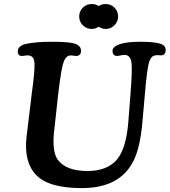

<svg xmlns="http://www.w3.org/2000/svg" viewBox="-20 -919 848 959"><path d="M438 -898.9Q458.5 -898.9 473.1 -888.7Q487.8 -898.9 507.8 -898.9Q533.7 -898.9 551.8 -880.9Q569.8 -862.8 569.8 -836.9Q569.8 -811 551.8 -792.7Q533.7 -774.4 507.8 -774.4Q489.3 -774.4 473.1 -785.6Q457 -774.4 438 -774.4Q412.1 -774.4 393.8 -792.7Q375.5 -811 375.5 -836.9Q375.5 -862.8 393.8 -880.9Q412.1 -898.9 438 -898.9ZM703.6 -448.2 691.9 -315.4Q685.5 -237.8 669.9 -177.7Q654.3 -117.7 621.6 -75.2Q548.8 20.5 388.2 20.5Q222.7 20.5 160.2 -45.4Q97.7 -110.8 112.8 -237.3L139.2 -455.6Q154.3 -565.9 152.3 -602.5Q150.4 -639.2 124 -642.1Q116.2 -643.1 102.5 -640.9Q88.9 -638.7 84.5 -639.6Q68.8 -642.1 68.8 -662.1Q68.8 -690.9 111.8 -700.2Q161.6 -710.4 239.3 -710.4Q303.7 -710.4 338.4 -704.6Q384.8 -696.8 384.8 -664.6Q384.8 -643.6 365.7 -639.6Q360.8 -638.7 348.1 -640.9Q335.4 -643.1 326.7 -641.6Q312 -638.7 303 -621.1Q293.9 -603.5 286.6 -563.2Q279.3 -522.9 270 -443.4L252 -277.3Q245.1 -230 248.3 -187Q251.5 -144 269 -120.6Q310.5 -64.9 417 -64.9Q512.7 -64.9 562 -119.6Q611.3 -175.3 621.6 -317.4L631.8 -449.7Q641.1 -565.9 637 -603.8Q632.8 -641.6 606 -644.5Q595.7 -645.5 581.5 -642.1Q567.4 -638.7 561 -639.6Q542 -642.6 542 -665Q542 -685.5 577.1 -698Q612.3 -710.4 679.7 -710.4Q745.6 -710.4 776.6 -701.9Q807.6 -693.4 807.6 -669.9Q807.6 -647.9 791 -643.1Q786.6 -642.1 775.6 -643.1Q764.6 -644 753.4 -642.1Q731.9 -638.2 722.7 -601.1Q713.4 -564 703.6 -448.2Z"/></svg>

Font: Cooper* SemiBold
Style: Italic
Weight: 600
Italic angle: -7°
Designer: Owen Earl
Foundry: indestructible type*
Version: Version 0.001